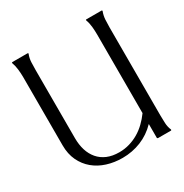

<svg xmlns="http://www.w3.org/2000/svg" viewBox="-141 -701 782 814"><g transform="rotate(-30 250.0 -294.0)"><path d="M231 -2Q190.9 -2 155.5 -13.2Q120.1 -24.4 93.8 -46.4Q67.4 -68.4 52 -100.8Q36.6 -133.3 36.6 -175.8V-509.3Q36.6 -526.9 34.4 -547.1Q32.2 -567.4 25.9 -584V-586.9Q26.4 -586.9 27.6 -587.4Q28.8 -587.9 29.3 -587.9H103.5L105 -586.9H106V-584Q99.1 -566.9 98.1 -547.4Q97.2 -527.8 97.2 -509.3V-175.8Q97.2 -143.6 105.5 -116.9Q113.8 -90.3 130.4 -70.8Q147 -51.3 172.1 -40.5Q197.3 -29.8 231 -29.8Q257.3 -29.8 281.2 -36.9Q305.2 -43.9 326.2 -56.4Q347.2 -68.8 365.2 -86.2Q383.3 -103.5 398.4 -124.5V-509.3Q398.4 -526.9 396.5 -547.1Q394.5 -567.4 388.2 -584V-586.9L390.1 -587.9H465.8L467.8 -586.9L468.3 -584Q461.4 -566.4 460.2 -547.1Q459 -527.8 459 -509.3V-78.6Q459 -60.1 460 -40.5Q460.9 -21 468.3 -3.9L467.8 -1L465.8 0H401.4L398.4 -2.9V-71.3Q364.7 -36.6 321.8 -19.3Q278.8 -2 231 -2Z"/></g></svg>

Font: CAT Linz
Style: Regular
Weight: 400
Designer: Peter Wiegel
Foundry: Peter Wiegel
Version: Version 1.08